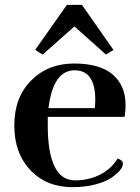

<svg xmlns="http://www.w3.org/2000/svg" viewBox="-20 -761 576 792"><path d="M373 -349Q373 -471 288 -471Q199 -471 180 -315H371Q373 -335 373 -349ZM279 11Q172 11 105.5 -59Q39 -129 39 -244Q39 -359 108.5 -429Q178 -499 285 -499Q392 -499 445 -453.5Q498 -408 498 -327Q498 -304 494 -279H177V-244Q177 -132 205 -74.5Q233 -17 289.5 -17Q346 -17 392.5 -40.5Q439 -64 465 -107Q487 -100 487 -86Q487 -61 440 -28Q417 -12 374.5 -0.5Q332 11 279 11ZM125 -555 256 -741H318L448 -555L417 -536L287 -652L156 -536Z"/></svg>

Font: Rufina
Style: Bold
Weight: 700
Designer: Martin Sommaruga
Foundry: Martin Sommaruga
Version: Version 1.001